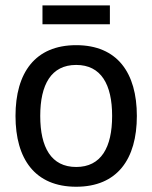

<svg xmlns="http://www.w3.org/2000/svg" viewBox="-20 -680 565 712"><path d="M387.5 -590V-660H137.5V-590ZM262.5 12.5C415 12.5 487.5 -90 487.5 -250C487.5 -410 415 -512.5 262.5 -512.5C110 -512.5 37.5 -410 37.5 -250C37.5 -90 110 12.5 262.5 12.5ZM262.5 -60.8C170 -60.8 129.2 -133.3 129.2 -250C129.2 -366.7 170 -439.2 262.5 -439.2C355 -439.2 395.8 -366.7 395.8 -250C395.8 -133.3 355 -60.8 262.5 -60.8Z"/></svg>

Font: Familjen Grotesk
Style: Regular
Weight: 400
Designer: Anders Wikstroem, Jonas Baeckman, Matilda Gysing, Kristian Moeller
Foundry: Familjen STHLM AB
Version: Version 2.000